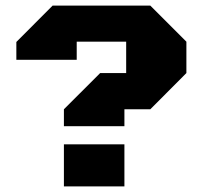

<svg xmlns="http://www.w3.org/2000/svg" viewBox="-20 -668 727 688"><path d="M518.6 -647.9 647.9 -518.6V-406.2L518.6 -276.4H425.8V-215.8H209V-276.4L338.9 -406.2H432.1V-518.6H254.9V-453.6H38.6V-517.6L168.5 -647.9ZM209 -150.9H425.8V0H209Z"/></svg>

Font: Black Ops One
Style: Regular
Weight: 400
Designer: James Grieshaber
Foundry: James Grieshaber
Version: Version 1.002